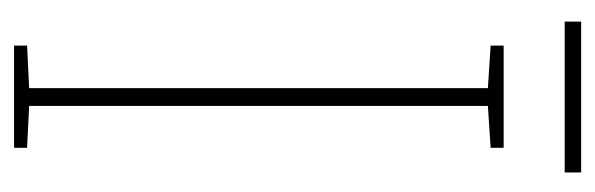

<svg xmlns="http://www.w3.org/2000/svg" viewBox="-314 -554 867 280"><g transform="rotate(90 120.0 -413.5)"><path d="M195 0H46V-19L108 -22V-691L46 -695V-714H195V-695L134 -691V-22L195 -19ZM231 -827V-803H11V-827Z"/></g></svg>

Font: Noto Sans Bengali Condensed Thin
Style: Regular
Weight: 100
Width: 3
Designer: Joana Ranito - Universal Thirst; Jelle Bosma - Monotype Design Team
Foundry: Universal Thirst ehf.
Version: Version 3.000; ttfautohint (v1.8.4.7-5d5b)